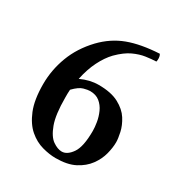

<svg xmlns="http://www.w3.org/2000/svg" viewBox="-150 -720 790 838"><g transform="rotate(30 245.0 -301.0)"><path d="M419 -575Q395 -574 367 -570Q339 -566 307.5 -551.5Q276 -537 241 -502Q215 -475 194.5 -434Q174 -393 163 -340Q208 -361 252 -361Q315 -361 353.5 -340.5Q392 -320 411 -290Q430 -260 436.5 -230Q443 -200 443 -182Q443 -155 434.5 -122Q426 -89 404 -59Q382 -29 344.5 -9.5Q307 10 248 10Q217 10 180.5 0Q144 -10 112.5 -37Q81 -64 60.5 -114Q40 -164 40 -243Q40 -314 65.5 -382Q91 -450 146 -508Q196 -560 259 -583.5Q322 -607 415 -612Q420 -604 420.5 -593.5Q421 -583 419 -575ZM154 -280Q153 -272 153 -260Q153 -248 153 -240Q153 -154 170 -108Q187 -62 211.5 -45Q236 -28 257 -28Q284 -28 307 -61Q330 -94 330 -174Q330 -192 326 -216.5Q322 -241 311.5 -264.5Q301 -288 282 -303.5Q263 -319 233 -319Q222 -319 201.5 -313.5Q181 -308 154 -280Z"/></g></svg>

Font: Libertinus Serif SemiBold
Style: Regular
Weight: 600
Designer: Philipp H. Poll, Khaled Hosny
Foundry: Caleb Maclennan
Version: Version 7.051;RELEASE